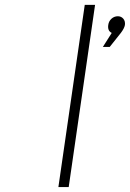

<svg xmlns="http://www.w3.org/2000/svg" viewBox="-20 -762 529 782"><path d="M217.8 0 325.2 -742.2H367.2L259.8 0ZM398.9 -570.8 435.1 -627.9Q417.5 -636.2 420.9 -660.2Q422.9 -675.8 434.1 -685.8Q445.3 -695.8 460 -695.8Q473.6 -695.8 482.2 -685.8Q490.7 -675.8 488.8 -660.2Q486.3 -646.5 472.2 -627.9L426.8 -570.8Z"/></svg>

Font: Trueno UltraLight
Style: Italic
Weight: 250
Designer: Julieta Ulanovsky
Foundry: Julieta Ulanovsky
Version: Version 3.001b | FøM Fix